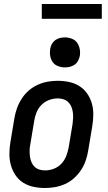

<svg xmlns="http://www.w3.org/2000/svg" viewBox="-20 -932 540 960"><path d="M205 8Q175 8 147 2Q119 -4 96 -18.5Q73 -33 57.5 -56Q42 -79 34.5 -106Q27 -133 27 -162.5Q27 -192 32 -221L52 -341Q56 -366 65 -391Q74 -416 88.5 -438.5Q103 -461 123.5 -479Q144 -497 168.5 -508Q193 -519 218 -523.5Q243 -528 268 -528Q298 -528 326 -522Q354 -516 377 -501.5Q400 -487 416 -464Q432 -441 439.5 -414Q447 -387 446.5 -357.5Q446 -328 441 -299L421 -179Q417 -154 408.5 -129Q400 -104 385 -81.5Q370 -59 350 -41Q330 -23 305.5 -12Q281 -1 255.5 3.5Q230 8 205 8ZM205 -80Q227 -80 248.5 -88Q270 -96 286 -112.5Q302 -129 310.5 -150.5Q319 -172 323 -193L343 -313Q345 -328 345.5 -343Q346 -358 344 -372Q342 -386 336.5 -399Q331 -412 321 -421.5Q311 -431 297.5 -435.5Q284 -440 269 -440Q247 -440 225.5 -432Q204 -424 187.5 -407.5Q171 -391 162.5 -369.5Q154 -348 151 -327L131 -207Q128 -192 128 -177Q128 -162 130 -148Q132 -134 137.5 -121Q143 -108 152.5 -98.5Q162 -89 176 -84.5Q190 -80 205 -80ZM304 -595Q287 -595 270 -601.5Q253 -608 243.5 -621.5Q234 -635 231 -652.5Q228 -670 231 -688Q233 -701 239.5 -712.5Q246 -724 256.5 -731.5Q267 -739 279.5 -742Q292 -745 305 -745Q322 -745 339 -738.5Q356 -732 365.5 -718.5Q375 -705 378.5 -687.5Q382 -670 379 -652Q376 -639 370 -627.5Q364 -616 353 -608.5Q342 -601 329.5 -598Q317 -595 304 -595ZM489 -838H189V-912H489Z"/></svg>

Font: Iosevka Term Curly SmBd Obl
Style: Regular
Weight: 600
Italic angle: -9°
Designer: Belleve Invis
Foundry: Belleve Invis
Version: Version 32.3.0